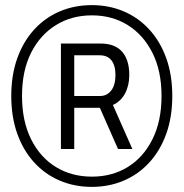

<svg xmlns="http://www.w3.org/2000/svg" viewBox="-20 -718 718 750"><path d="M339 12Q271 12 213.5 -12.5Q156 -37 113.5 -83.5Q71 -130 47.5 -195.5Q24 -261 24 -343Q24 -425 47.5 -490.5Q71 -556 113.5 -602.5Q156 -649 213.5 -673.5Q271 -698 339 -698Q406 -698 463.5 -673.5Q521 -649 563.5 -602.5Q606 -556 629.5 -490.5Q653 -425 653 -343Q653 -261 629.5 -195.5Q606 -130 563.5 -83.5Q521 -37 463.5 -12.5Q406 12 339 12ZM339 -28Q418 -28 479 -65.5Q540 -103 575.5 -174Q611 -245 611 -343Q611 -441 575.5 -511.5Q540 -582 479 -620Q418 -658 339 -658Q260 -658 198.5 -620Q137 -582 101.5 -512Q66 -442 66 -343Q66 -245 101.5 -174Q137 -103 198.5 -65.5Q260 -28 339 -28ZM218 -136V-548H372Q429 -548 457 -516Q485 -484 485 -425Q485 -384 468.5 -353Q452 -322 421 -308L497 -136H441L370 -297H270V-136ZM270 -343H371Q398 -343 414.5 -364.5Q431 -386 431 -425Q431 -462 415.5 -482Q400 -502 370 -502H270Z"/></svg>

Font: Archivo SemiCondensed Light
Style: Regular
Weight: 300
Width: 4
Designer: Hector Gatti
Foundry: Omnibus-Type
Version: Version 2.001